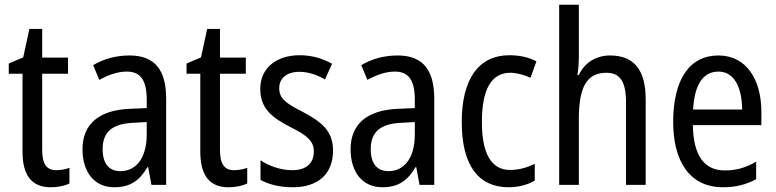

<svg xmlns="http://www.w3.org/2000/svg" viewBox="-20 -873 3275 810"><path d="M217 -155C175 -155 158 -183 158 -241V-562H267V-630H158V-751H104L78 -631L17 -605V-562H75V-233C75 -127 119 -83 194 -83C224 -83 253 -89 273 -99V-165C257 -159 236 -155 217 -155Z M526 -639C469 -639 416 -624 373 -598L399 -536C439 -558 477 -571 515 -571C572 -571 599 -536 599 -452V-417L529 -414C397 -409 328 -349 328 -243C328 -151 375 -83 462 -83C529 -83 569 -111 602 -168H605L619 -93H681V-456C681 -576 635 -639 526 -639ZM542 -355 599 -358V-306C599 -206 554 -151 488 -151C442 -151 413 -180 413 -244C413 -313 450 -351 542 -355Z M967 -155C925 -155 908 -183 908 -241V-562H1017V-630H908V-751H854L828 -631L767 -605V-562H825V-233C825 -127 869 -83 944 -83C974 -83 1003 -89 1023 -99V-165C1007 -159 986 -155 967 -155Z M1385 -238C1385 -321 1336 -359 1259 -400C1184 -438 1158 -458 1158 -501C1158 -543 1190 -570 1243 -570C1281 -570 1318 -557 1351 -538L1381 -604C1340 -627 1295 -640 1244 -640C1145 -640 1078 -585 1078 -498C1078 -414 1129 -376 1207 -336C1280 -300 1304 -275 1304 -234C1304 -185 1273 -155 1213 -155C1163 -155 1112 -174 1079 -197V-114C1112 -96 1157 -83 1215 -83C1321 -83 1385 -138 1385 -238Z M1657 -639C1600 -639 1547 -624 1504 -598L1530 -536C1570 -558 1608 -571 1646 -571C1703 -571 1730 -536 1730 -452V-417L1660 -414C1528 -409 1459 -349 1459 -243C1459 -151 1506 -83 1593 -83C1660 -83 1700 -111 1733 -168H1736L1750 -93H1812V-456C1812 -576 1766 -639 1657 -639ZM1673 -355 1730 -358V-306C1730 -206 1685 -151 1619 -151C1573 -151 1544 -180 1544 -244C1544 -313 1581 -351 1673 -355Z M2126 -83C2165 -83 2206 -93 2236 -111V-182C2204 -166 2169 -156 2132 -156C2053 -156 2013 -224 2013 -359C2013 -496 2053 -566 2133 -566C2160 -566 2191 -557 2218 -545L2243 -614C2214 -630 2175 -640 2129 -640C2000 -640 1928 -541 1928 -358C1928 -173 2000 -83 2126 -83Z M2422 -636V-853H2339V-93H2422V-371C2422 -503 2454 -566 2538 -566C2597 -566 2621 -528 2621 -440V-93H2704V-453C2704 -577 2656 -639 2553 -639C2497 -639 2447 -610 2422 -557H2416C2420 -580 2422 -608 2422 -636Z M3011 -639C2889 -639 2820 -538 2820 -358C2820 -195 2888 -83 3030 -83C3084 -83 3127 -94 3170 -117V-191C3126 -165 3085 -154 3038 -154C2950 -154 2905 -218 2903 -345H3192V-401C3192 -537 3129 -639 3011 -639ZM3011 -571C3080 -571 3110 -500 3111 -411H2904C2910 -518 2947 -571 3011 -571Z"/></svg>

Font: Noto Sans Kannada UI Condensed
Style: Regular
Weight: 400
Width: 3
Designer: Jelle Bosma - Monotype Design Team
Foundry: Monotype Imaging Inc.
Version: Version 2.005